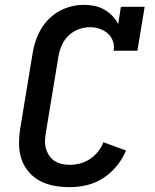

<svg xmlns="http://www.w3.org/2000/svg" viewBox="-20 -763 640 791"><path d="M268 8Q235 8 204 2.5Q173 -3 146 -17Q119 -31 99 -54Q79 -77 69 -106Q59 -135 58.5 -167.5Q58 -200 63 -232L115 -547Q119 -572 127.5 -596.5Q136 -621 149.5 -644Q163 -667 183 -686.5Q203 -706 226.5 -718.5Q250 -731 275.5 -737Q301 -743 326 -743Q349 -743 370 -738.5Q391 -734 409.5 -723.5Q428 -713 442.5 -698Q457 -683 467 -664L478 -735H576L546 -554H448Q452 -575 445 -594Q438 -613 423.5 -625.5Q409 -638 390 -644.5Q371 -651 350 -651Q327 -651 304 -642.5Q281 -634 263 -617Q245 -600 235 -577.5Q225 -555 221 -532L169 -217Q166 -200 165.5 -183Q165 -166 169.5 -150.5Q174 -135 183 -121.5Q192 -108 205.5 -99.5Q219 -91 235 -87.5Q251 -84 268 -84Q289 -84 310 -89.5Q331 -95 350 -107.5Q369 -120 383.5 -138Q398 -156 406 -177L499 -143Q486 -110 461.5 -80Q437 -50 405.5 -29.5Q374 -9 338.5 -0.5Q303 8 268 8Z"/></svg>

Font: Iosevka Etoile Semibold
Style: Italic
Weight: 600
Italic angle: -9°
Designer: Belleve Invis
Foundry: Belleve Invis
Version: Version 22.1.2; ttfautohint (v1.8.4)